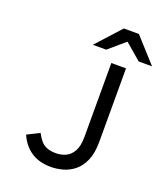

<svg xmlns="http://www.w3.org/2000/svg" viewBox="-165 -1032 994 1155"><g transform="rotate(20 332.0 -454.5)"><path d="M298 12Q221 12 169.8 -23Q118.5 -58 92 -120L170.5 -159.5Q184 -133 199.8 -114.2Q215.5 -95.5 239 -85.8Q262.5 -76 299 -76Q330.5 -76 359.8 -89Q389 -102 407.8 -135Q426.5 -168 426.5 -227V-700H520.5V-230Q520.5 -157.5 500 -110.2Q479.5 -63 446.2 -36.2Q413 -9.5 374 1.2Q335 12 298 12ZM284.5 -765 426 -921H522.5L663.5 -765H578L474 -854L370 -765Z"/></g></svg>

Font: Overpass Mono Medium
Style: Regular
Weight: 500
Monospace: yes
Designer: Delve Withrington, Dave Bailey
Foundry: Delve Fonts LLC
Version: Version 4.000